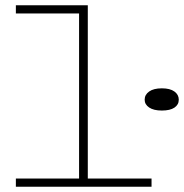

<svg xmlns="http://www.w3.org/2000/svg" viewBox="-20 -706 696 726"><path d="M553 -31V0H40V-31H279V-655H40V-686H312V-31ZM527 -329Q527 -348 544 -360Q561 -372 592 -372Q623 -372 639.5 -360Q656 -348 656 -329Q656 -310 639.5 -299Q623 -288 592 -288Q561 -288 544 -299.5Q527 -311 527 -329Z"/></svg>

Font: BioRhyme Expanded ExtraLight
Style: Regular
Weight: 275
Width: 7
Designer: Aoife Mooney
Foundry: Aoife Mooney Type
Version: Version 1.000